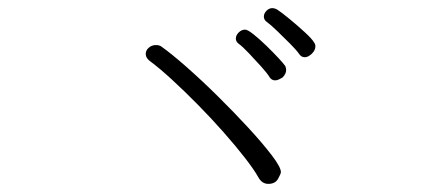

<svg xmlns="http://www.w3.org/2000/svg" viewBox="-20 -637 1040 473"><path d="M731 -496Q722 -496 717 -504Q710 -514 694.5 -529.5Q679 -545 663 -560.5Q647 -576 636 -584Q630 -589 630 -596Q630 -604 636.5 -610.5Q643 -617 651 -617Q656 -617 662 -614Q673 -607 693 -590.5Q713 -574 731 -557.5Q749 -541 754 -532Q757 -528 757 -523Q757 -513 748 -504.5Q739 -496 731 -496ZM683 -474Q685 -468 685 -465Q685 -455 676 -446Q674 -445 668.5 -442Q663 -439 658 -439Q649 -439 644 -447Q638 -457 623.5 -473Q609 -489 593.5 -505.5Q578 -522 567 -530Q561 -535 561 -542Q561 -550 568 -557Q575 -564 584 -564Q590 -564 604.5 -552.5Q619 -541 636 -524.5Q653 -508 666 -494Q679 -480 683 -474ZM672 -213Q672 -209 665 -196.5Q658 -184 641 -184Q625 -184 616 -201Q606 -219 583.5 -248Q561 -277 531 -311Q501 -345 468 -378.5Q435 -412 404 -440.5Q373 -469 350 -486Q339 -494 339 -504Q339 -513 346.5 -519.5Q354 -526 364 -526Q373 -526 378 -522Q402 -505 439 -472.5Q476 -440 516.5 -400Q557 -360 592 -322Q627 -284 649.5 -254.5Q672 -225 672 -213Z"/></svg>

Font: Moon Stars Kai T HW Light
Style: Regular
Weight: 300
Designer: GuiWonder
Version: Version 1.101